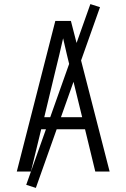

<svg xmlns="http://www.w3.org/2000/svg" viewBox="-20 -837 616 937"><path d="M62 0H131L181 -206H395L445 0H515L326 -735H250ZM196 -265 250 -490Q260 -530 269.5 -570Q279 -610 288 -650Q297 -610 306.5 -570Q316 -530 326 -490L381 -265ZM155 80 468 -802 421 -817 108 65Z"/></svg>

Font: Iosevka Sparkle Light
Style: Regular
Weight: 300
Designer: Belleve Invis
Foundry: Belleve Invis
Version: Version 4.5.0; ttfautohint (v1.8.3)